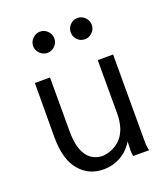

<svg xmlns="http://www.w3.org/2000/svg" viewBox="-126 -756 752 858"><g transform="rotate(-20 250.0 -327.0)"><path d="M63 -457H135V-202Q135 -158 143 -128.5Q151 -99 165.5 -81Q180 -63 198.5 -55Q217 -47 239 -47Q263 -49 285 -59Q307 -69 324.5 -87.5Q342 -106 352 -135Q362 -164 362 -205V-457H435V-41Q435 -18 440 0H364Q363 -7 362 -15.5Q361 -24 362 -35L363 -70Q341 -32 303.5 -10.5Q266 11 221 11Q186 11 158 -1.5Q130 -14 107.5 -40Q85 -66 73.5 -106Q62 -146 62 -202ZM198 -650Q213 -635 213 -614Q213 -594 198 -579Q183 -564 163 -564Q142 -564 127 -579Q112 -594 112 -614Q112 -634 127 -649.5Q142 -665 163 -665Q183 -665 198 -650ZM376 -650Q391 -635 391 -614Q391 -594 376 -579Q361 -564 341 -564Q320 -564 305.5 -578.5Q291 -593 291 -614Q291 -635 305.5 -650Q320 -665 341 -665Q361 -665 376 -650Z"/></g></svg>

Font: Inconsolata
Style: Regular
Weight: 400
Designer: Raph Levien, Kirill Tkachev
Foundry: Cyreal
Version: Version 1.013